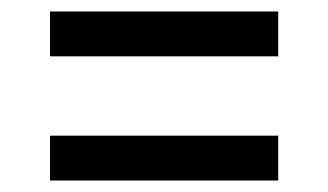

<svg xmlns="http://www.w3.org/2000/svg" viewBox="-20 -521 571 334"><path d="M67 -285H464V-207H67ZM67 -501H464V-423H67Z"/></svg>

Font: Encode Sans Normal
Style: Medium
Weight: 500
Designer: Pablo Impallari, Andres Torresi
Foundry: Pablo Impallari, Andres Torresi
Version: Version 1.000; ttfautohint (v1.00) -l 8 -r 50 -G 200 -x 14 -